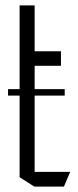

<svg xmlns="http://www.w3.org/2000/svg" viewBox="-20 -695 291 715"><path d="M10 -339V-363H221V-339ZM53 -450V-675H109V-504L54 -450ZM54 -450 109 -504H207V-450ZM108 0 53 -35V-450H109V0ZM109 0V-55H241V-54L218 0Z"/></svg>

Font: Foldit Light
Style: Regular
Weight: 300
Version: Version 1.003